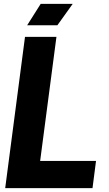

<svg xmlns="http://www.w3.org/2000/svg" viewBox="-20 -970 561 990"><path d="M189.9 -950.2H355L275.9 -839.8H120.1ZM457 0H6.8L108.9 -779.8H271L187 -140.1H475.1Z"/></svg>

Font: Cooper Hewitt
Style: Bold Italic
Weight: 712
Designer: Village Type and Design LLC
Foundry: Cooper Hewitt Smithsonian Design Museum
Version: 1.000